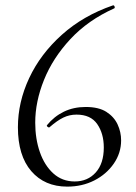

<svg xmlns="http://www.w3.org/2000/svg" viewBox="-20 -681 505 714"><path d="M298.6 -283.2Q347.2 -283.2 375.7 -264.9Q404.2 -246.6 417.3 -218.3Q430.4 -190 430.4 -159Q430.4 -112 403.1 -72.5Q375.8 -33 330.7 -10Q285.6 13 230 13Q146 13 96.3 -44.6Q46.6 -102.2 46.6 -207.8Q46.6 -301 88.5 -390.6Q130.4 -480.2 209.9 -551.6Q289.4 -623 400 -661Q404 -662 406 -657Q408 -652 405 -650Q307.2 -606 241.8 -535.6Q176.4 -465.2 143.7 -384Q111 -302.8 111 -225Q111 -164.8 128.3 -115.2Q145.6 -65.6 178.5 -35.9Q211.4 -6.2 257.8 -6.2Q306 -6.2 336 -39.6Q366 -73 366 -132.4Q366 -184.2 341.6 -219.5Q317.2 -254.8 264.6 -254.8Q238.4 -254.8 215.6 -243.8Q192.8 -232.8 164.8 -208.4Q162.6 -205.4 157.7 -208.9Q152.8 -212.4 154.6 -215.4Q181.4 -248.2 217.6 -265.7Q253.8 -283.2 298.6 -283.2Z"/></svg>

Font: Cormorant Garamond Light
Style: Regular
Weight: 300
Designer: Christian Thalmann (Catharsis Fonts)
Foundry: Catharsis Fonts
Version: Version 4.001